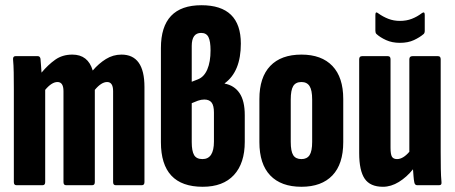

<svg xmlns="http://www.w3.org/2000/svg" viewBox="-20 -709 1740 735"><path d="M43 0Q33 0 33 -12V-367Q33 -403 32.5 -431.5Q32 -460 30 -481Q29 -494 39 -494H125Q133 -494 135 -484Q136 -473 137 -459Q138 -445 139 -431Q164 -461 191.5 -480.5Q219 -500 257 -500Q317 -500 335 -439Q358 -466 385.5 -483Q413 -500 445 -500Q533 -500 533 -376V-12Q533 0 523 0H423Q413 0 413 -12V-360Q413 -395 390 -395Q368 -395 343 -365V-12Q343 0 333 0H233Q223 0 223 -12V-360Q223 -395 200 -395Q178 -395 153 -365V-12Q153 0 143 0Z M756 6Q596 6 596 -165V-525Q596 -689 751 -689Q902 -689 902 -542Q902 -435 840 -390V-389Q877 -382 897 -352.5Q917 -323 917 -268V-166Q917 -84 875.5 -39Q834 6 756 6ZM714 -396 737 -405Q761 -414 773.5 -443Q786 -472 786 -516Q786 -551 778 -567Q770 -583 750 -583Q714 -583 714 -533ZM755 -100Q799 -100 799 -167V-278Q799 -305 790 -316.5Q781 -328 762 -328Q750 -328 737.5 -323.5Q725 -319 714 -314V-165Q714 -131 723 -115.5Q732 -100 755 -100Z M1134 6Q1056 6 1014.5 -37.5Q973 -81 973 -165V-330Q973 -413 1014.5 -456.5Q1056 -500 1134 -500Q1211 -500 1252.5 -456.5Q1294 -413 1294 -330V-165Q1294 -81 1252.5 -37.5Q1211 6 1134 6ZM1134 -100Q1155 -100 1165 -115Q1175 -130 1175 -166V-328Q1175 -364 1165 -379.5Q1155 -395 1134 -395Q1112 -395 1102.5 -379.5Q1093 -364 1093 -328V-166Q1093 -130 1102.5 -115Q1112 -100 1134 -100Z M1446 6Q1397 6 1376 -25Q1355 -56 1355 -123V-482Q1355 -494 1366 -494H1465Q1475 -494 1475 -482V-143Q1475 -118 1480.5 -109Q1486 -100 1500 -100Q1523 -100 1547 -128V-482Q1547 -494 1559 -494H1657Q1667 -494 1667 -482V-127Q1667 -91 1667.5 -62.5Q1668 -34 1670 -13Q1672 0 1661 0H1577Q1568 0 1566 -11Q1564 -21 1563 -34.5Q1562 -48 1561 -61Q1537 -31 1507 -12.5Q1477 6 1446 6ZM1511 -545Q1481 -545 1458 -555.5Q1435 -566 1421 -579Q1417 -583 1417 -591V-652Q1417 -667 1428 -658Q1446 -645 1466.5 -637Q1487 -629 1511 -629Q1536 -629 1556.5 -637Q1577 -645 1594 -658Q1606 -667 1606 -652V-591Q1606 -583 1602 -579Q1587 -566 1564.5 -555.5Q1542 -545 1511 -545Z"/></svg>

Font: Sofia Sans Extra Condensed ExtraBold
Style: Regular
Weight: 800
Designer: Botio Nikoltchev, Ani Petrova
Foundry: lettersoup
Version: Version 4.101; ttfautohint (v1.8.4.7-5d5b)